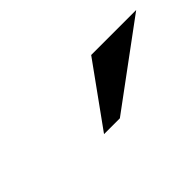

<svg xmlns="http://www.w3.org/2000/svg" viewBox="-19 -971 549 549"><g transform="rotate(-45 255.5 -696.0)"><path d="M511 -789 259 -603H195L329 -789Z"/></g></svg>

Font: Miedinger
Style: Bold-Italic
Weight: 700
Italic angle: -13°
Version: Version 001.000